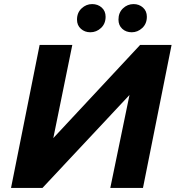

<svg xmlns="http://www.w3.org/2000/svg" viewBox="-20 -920 861 940"><path d="M34 0 174 -700H334L241 -244L666 -700H820L680 0H520L614 -455L188 0ZM625 -762Q597 -762 578.5 -779Q560 -796 560 -824Q560 -858 582 -879Q604 -900 634 -900Q661 -900 680 -883Q699 -866 699 -838Q699 -804 676.5 -783Q654 -762 625 -762ZM422 -762Q395 -762 376 -779Q357 -796 357 -824Q357 -858 379.5 -879Q402 -900 431 -900Q459 -900 478 -883Q497 -866 497 -838Q497 -804 474.5 -783Q452 -762 422 -762Z"/></svg>

Font: Montserrat
Style: Bold Italic
Weight: 700
Italic angle: -11.3°
Designer: Julieta Ulanovsky
Foundry: Julieta Ulanovsky
Version: Version 9.000; ttfautohint (v1.8.4.7-5d5b)